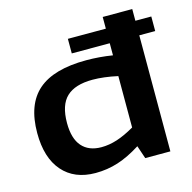

<svg xmlns="http://www.w3.org/2000/svg" viewBox="-109 -848 965 967"><g transform="rotate(-15 373.5 -365.0)"><path d="M533 2 510 -66Q447 -26 390.5 -8Q334 10 273 10Q163 10 101.5 -60.5Q40 -131 40 -260Q40 -409 121.5 -480Q203 -551 373 -551Q441 -551 510 -540V-603H312V-679H510V-740H664V-679H747V-603H664V2ZM509 -164V-432Q473 -440 440 -444Q407 -448 378 -448Q287 -448 242.5 -406Q198 -364 198 -270Q198 -189 233.5 -148.5Q269 -108 335 -108Q375 -108 417 -121.5Q459 -135 509 -164Z"/></g></svg>

Font: Georama Extended SemiBold
Style: Regular
Weight: 600
Width: 7
Designer: Jean-Baptiste Levee
Foundry: Production Type
Version: Version 1.000